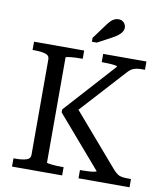

<svg xmlns="http://www.w3.org/2000/svg" viewBox="-97 -995 922 1075"><g transform="rotate(10 364.0 -458.0)"><path d="M423 0V-47H432Q451 -47 470 -48Q489 -49 502.5 -51.5Q516 -54 516 -57L266 -347V-364L527 -653Q526 -657 514 -659Q502 -661 484 -662Q466 -663 447 -663H438V-710H684V-663H668Q650 -663 636 -660.5Q622 -658 611 -652Q600 -646 589 -634L356 -378L613 -80Q626 -66 637.5 -58.5Q649 -51 664.5 -49Q680 -47 702 -47H713V0ZM45 0V-47H56Q93 -47 117 -54Q141 -61 141 -83V-627Q141 -649 117 -656Q93 -663 56 -663H45V-710H330V-663H321Q307 -663 291.5 -662.5Q276 -662 263 -660.5Q250 -659 242 -657.5Q234 -656 234 -653V-57Q234 -54 242 -52.5Q250 -51 263 -49.5Q276 -48 291.5 -47.5Q307 -47 321 -47H330V0ZM428 -875 364 -788V-766H392L474 -810Q492 -820 505 -830Q518 -840 525 -851.5Q532 -863 532 -875Q532 -891 520.5 -903.5Q509 -916 490 -916Q478 -916 467 -911Q456 -906 447 -897Q438 -888 428 -875Z"/></g></svg>

Font: Roboto Serif 20pt
Style: Regular
Weight: 400
Designer: Greg Gazdowicz
Foundry: Commercial Type
Version: Version 1.008